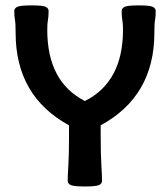

<svg xmlns="http://www.w3.org/2000/svg" viewBox="-20 -674 596 702"><path d="M32.2 -633.8Q32.2 -643.6 43 -648.9Q53.7 -654.3 95.2 -654.3Q136.7 -654.3 147.2 -648.9Q157.7 -643.6 157.7 -633.8Q157.7 -613.3 155.3 -601.1Q152.8 -588.9 152.8 -564.9Q152.8 -374.5 290.5 -304.7Q429.7 -374.5 429.7 -564.9Q429.7 -588.9 427.2 -601.1Q424.8 -613.3 424.8 -633.8Q424.8 -643.6 435.5 -648.9Q446.3 -654.3 487.3 -654.3Q528.3 -654.3 538.8 -648.9Q549.3 -643.6 549.3 -633.8Q549.3 -613.3 546.9 -601.1Q544.4 -588.9 544.4 -554.2Q544.4 -322.3 348.1 -215.8V-187Q348.1 -107.4 350.6 -70.3Q353 -33.2 353 -12.7Q353 -2.9 342.5 2.4Q332 7.8 290.5 7.8Q249 7.8 238.3 2.4Q227.5 -2.9 227.5 -12.7Q227.5 -33.2 230 -70.3Q232.4 -107.4 232.4 -187V-215.8Q37.1 -322.3 37.1 -554.2Q37.1 -588.9 34.7 -601.1Q32.2 -613.3 32.2 -633.8Z"/></svg>

Font: Bainsley
Style: Bold
Weight: 700
Designer: Paul James MIller
Foundry: High-Logic / Made with FontCreator
Version: Version 1.411;March 28, 2021;FontCreator 13.0.0.2683 64-bit